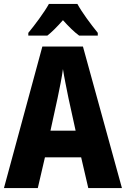

<svg xmlns="http://www.w3.org/2000/svg" viewBox="-20 -950 636 970"><path d="M371 -930H227C206 -891 154 -821 123 -784V-770H219C242 -788 268 -814 298 -848C328 -815 354 -789 380 -770H474V-784C437 -830 395 -886 371 -930ZM426 0H596L399 -715H194L0 0H171L207 -155H390ZM326 -454 362 -290H235L271 -455C281 -503 293 -561 298 -601C304 -561 317 -499 326 -454Z"/></svg>

Font: Noto Sans Lao Looped Condensed ExtraBold
Style: Regular
Weight: 800
Width: 3
Designer: Mark Frömberg, Ben Mitchell
Foundry: The Fontpad Ltd
Version: Version 1.002